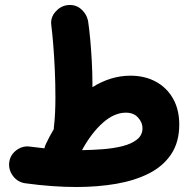

<svg xmlns="http://www.w3.org/2000/svg" viewBox="-20 -686 759 773"><path d="M17.1 -32.2Q21 -62.5 46.1 -81.3Q71.3 -100.1 101.1 -95.7Q130.9 -91.8 158.7 -88.9Q160.6 -97.2 164.1 -105Q179.2 -137.2 196.8 -166.5Q196.3 -171.4 197.3 -177.2Q203.1 -225.6 203.1 -294.9Q203.1 -348.1 200.7 -403.8Q198.2 -459.5 194.3 -507.3Q190.4 -555.2 186.5 -584.5Q182.6 -614.7 202.6 -637.9Q222.7 -661.1 249.5 -665Q283.2 -669.9 306.6 -649.2Q330.1 -628.4 335 -598.6Q339.4 -569.3 343.3 -526.9Q347.2 -484.4 349.6 -438.5Q352.1 -392.6 352.1 -352.5Q352.1 -343.3 352.1 -335Q387.7 -357.4 426.3 -369.4Q464.8 -381.3 504.9 -381.3Q563 -381.3 607.4 -357.2Q651.9 -333 676.8 -288.8Q701.7 -244.6 701.7 -184.6Q701.7 -113.8 669.2 -65.2Q636.7 -16.6 579.8 12.2Q522.9 41 448 54Q373 66.9 288.1 66.9Q191.4 66.9 81.1 51.8Q51.3 47.4 32.5 22.7Q13.7 -2 17.1 -32.2ZM486.8 -232.4Q439.9 -232.4 394 -191.7Q348.1 -150.9 310.1 -81.5Q350.6 -82 393.1 -85.2Q435.5 -88.4 472.2 -97.4Q508.8 -106.4 531.2 -124Q553.7 -141.6 553.7 -169.9Q553.7 -192.9 535.9 -212.6Q518.1 -232.4 486.8 -232.4Z"/></svg>

Font: Mikhak-DS1-FD ExtraBold
Style: Regular
Weight: 800
Designer: Amin Abedi
Version: Version 3.2